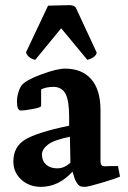

<svg xmlns="http://www.w3.org/2000/svg" viewBox="-20 -715 497 747"><path d="M167 -693Q227 -695 249 -695Q271 -695 276 -683L356 -511Q356 -504 348 -496Q340 -488 320 -482L218 -605L117 -482Q89 -489 81 -511ZM439 -69 447 -28Q430 -20 376 -4Q322 12 310 12Q297 12 291 9Q285 6 280 -2Q275 -10 273 -14Q271 -18 267 -32Q263 -44 262 -47Q208 12 139 12Q94 12 63 -16Q32 -44 32 -87Q32 -144 78 -172Q124 -200 249 -226V-262Q249 -320 236 -348Q222 -376 190 -377Q158 -377 140 -367V-303Q140 -297 108 -291Q76 -285 61 -285Q46 -285 46 -321Q46 -338 52 -357Q58 -376 65 -384Q82 -404 142 -426Q202 -448 233 -448Q298 -448 334 -408Q370 -368 371 -290V-87Q371 -68 387 -68L414 -69ZM143 -112Q144 -88 160 -74Q176 -60 203 -60Q230 -60 254 -82L252 -183Q189 -170 166 -152Q143 -134 143 -112Z"/></svg>

Font: Lusitana
Style: Bold
Weight: 700
Designer: Ana Paula Megda
Foundry: Ana Paula Megda
Version: Version 1.001; ttfautohint (v1.4.1)